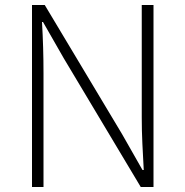

<svg xmlns="http://www.w3.org/2000/svg" viewBox="-20 -748 741 768"><path d="M108 0V-728H159L468 -212L550 -68H555Q552 -121 549.5 -173.5Q547 -226 547 -278V-728H594V0H543L235 -515L152 -660H148Q151 -608 152.5 -558Q154 -508 154 -455V0Z"/></svg>

Font: Noto Sans SC Thin ExtraLight
Style: Regular
Weight: 250
Version: Version 2.004-H2;hotconv 1.0.118;makeotfexe 2.5.65603